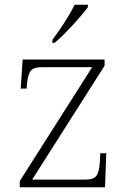

<svg xmlns="http://www.w3.org/2000/svg" viewBox="-20 -786 534 806"><path d="M200 -619V-606H209C253 -642 324 -721 349 -756V-766H293C272 -721 229 -657 200 -619ZM63 0H421L426 -143H401L399 -104C394 -51 387 -32 336 -32H115L419 -510V-536H75L67 -414H92L93 -433C100 -487 107 -504 159 -504H367L63 -26Z"/></svg>

Font: Noto Serif Lao ExtraLight
Style: Regular
Weight: 200
Designer: Monotype Design Team
Foundry: Monotype Imaging Inc.
Version: Version 2.003